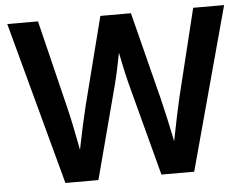

<svg xmlns="http://www.w3.org/2000/svg" viewBox="-52 -791 1093 855"><g transform="rotate(-5 495.0 -364.0)"><path d="M206.5 0 10.3 -727.5H147.5L243.2 -336.4Q253.4 -294.9 262.2 -252Q271 -209 279.3 -166.3Q287.6 -123.5 294.9 -81.1H272Q280.3 -123.5 289.1 -166.3Q297.9 -209 307.1 -252Q316.4 -294.9 326.7 -336.4L426.3 -727.5H563L662.1 -336.4Q672.4 -294.9 681.9 -252Q691.4 -209 700.2 -166.3Q709 -123.5 717.3 -81.1H693.4Q701.7 -123.5 709.7 -166.3Q717.8 -209 727.1 -252Q736.3 -294.9 745.6 -336.4L841.3 -727.5H979.5L782.2 0H635.7L525.4 -416.5Q513.2 -464.4 502.2 -519.3Q491.2 -574.2 478 -637.7H510.7Q497.6 -574.7 487.1 -520Q476.6 -465.3 463.9 -416.5L354 0Z"/></g></svg>

Font: Inter 28pt SemiBold
Style: Regular
Weight: 600
Designer: Rasmus Andersson
Foundry: rsms
Version: Version 4.001;git-66647c0bb